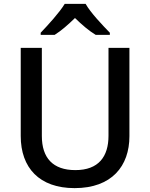

<svg xmlns="http://www.w3.org/2000/svg" viewBox="-20 -961 776 991"><path d="M422 -941H314C287 -896 227 -831 190 -792V-781H262C297 -803 331 -833 367 -868C403 -833 439 -802 474 -781H547V-792C510 -830 447 -896 422 -941ZM648 -258V-714H540V-260C540 -153 489 -83 369 -83C253 -83 196 -146 196 -259V-714H87V-259C87 -95 183 10 365 10C557 10 648 -104 648 -258Z"/></svg>

Font: Noto Sans Lao UI Med
Style: Regular
Weight: 500
Designer: Monotype Design Team
Foundry: Monotype Imaging Inc.
Version: Version 2.000